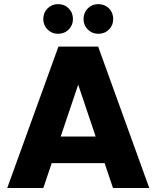

<svg xmlns="http://www.w3.org/2000/svg" viewBox="-20 -934 777 954"><path d="M270.3 -702.3H467.8L721.6 0H541.4L335.2 -612.3H401.9L195.3 0H16ZM125.3 -123.5 168.6 -255.6H553.1L596.3 -123.5ZM268.3 -766.1Q237.5 -766.1 216.3 -787.3Q195.1 -808.5 195.1 -839.3Q195.1 -871.1 216.3 -892.3Q237.5 -913.5 268.3 -913.5Q300.2 -913.5 321.3 -892.3Q342.5 -871.1 342.5 -839.3Q342.5 -808.5 321.3 -787.3Q300.2 -766.1 268.3 -766.1ZM468.3 -766.1Q437.5 -766.1 416.3 -787.3Q395.1 -808.5 395.1 -839.3Q395.1 -871.1 416.3 -892.3Q437.5 -913.5 468.3 -913.5Q500.2 -913.5 521.4 -892.3Q542.5 -871.1 542.5 -839.3Q542.5 -808.5 521.4 -787.3Q500.2 -766.1 468.3 -766.1Z"/></svg>

Font: Poppins Variable
Style: Regular
Weight: 100
Designer: Jonny Pinhorn
Foundry: Indian Type Foundry
Version: Version 6.000